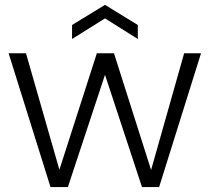

<svg xmlns="http://www.w3.org/2000/svg" viewBox="-20 -763 855 783"><path d="M186 0 15.1 -545.9H85.9L222.2 -70.8L375 -545.9H444.8L596.2 -69.8L731 -545.9H799.8L628.9 0H559.1L408.2 -458L256.8 0ZM542 -661.1V-604L408.2 -688L273.9 -604V-661.1L408.2 -743.2Z"/></svg>

Font: SVN-Poppins Light
Style: Regular
Weight: 300
Designer: Ninad Kale (Devanagari), Jonny Pinhorn (Latin)
Foundry: Indian Type Foundry
Version: Version 3.002 2017